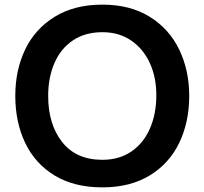

<svg xmlns="http://www.w3.org/2000/svg" viewBox="-20 -792 882 829"><path d="M46 -378Q46 -489 88.5 -578Q131 -667 216 -719.5Q301 -772 422 -772Q542 -772 626.5 -719.5Q711 -667 754 -577.5Q797 -488 797 -378Q797 -265 754 -175.5Q711 -86 626.5 -34.5Q542 17 422 17Q300 17 215.5 -34.5Q131 -86 88.5 -175.5Q46 -265 46 -378ZM655 -381Q655 -458 627 -519.5Q599 -581 546.5 -617Q494 -653 422 -653Q347 -653 294 -617Q241 -581 214.5 -518.5Q188 -456 188 -378Q188 -255 248.5 -178.5Q309 -102 422 -102Q495 -102 547.5 -138Q600 -174 627.5 -237.5Q655 -301 655 -381Z"/></svg>

Font: Biryani
Style: Bold
Weight: 700
Designer: Dan Reynolds and Mathieu Reguer
Foundry: Dan Reynolds and Mathieu Reguer
Version: Version 1.004; ttfautohint (v1.1) -l 5 -r 5 -G 72 -x 0 -D la